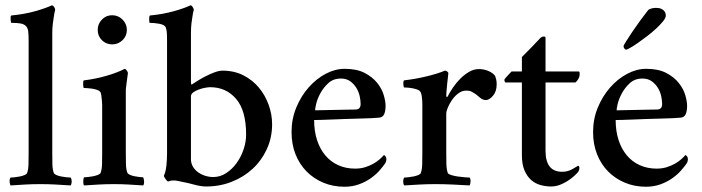

<svg xmlns="http://www.w3.org/2000/svg" viewBox="-20 -703 2673 731"><path d="M89 -549Q89 -570 87.5 -583Q86 -596 79 -603.5Q72 -611 59 -613.5Q46 -616 23 -616Q22 -616 21.5 -620Q21 -624 20.5 -629Q20 -634 20.5 -638.5Q21 -643 23 -644Q74 -649 114.5 -660.5Q155 -672 178 -683Q182 -682 186 -676.5Q190 -671 190 -666Q187 -654 185 -640Q183 -628 181 -612Q179 -596 179 -576V-122Q179 -97 179.5 -77Q180 -57 185 -44Q187 -40 195 -36.5Q203 -33 213.5 -31Q224 -29 234 -28Q244 -27 249 -27Q253 -21 253 -12Q253 -3 249 3Q219 1 191 -0.5Q163 -2 134 -2Q104 -2 77 -0.5Q50 1 20 3Q17 -3 16.5 -12Q16 -21 20 -27Q25 -27 35 -28Q45 -29 55 -31Q65 -33 73.5 -36.5Q82 -40 83 -44Q88 -57 88.5 -77Q89 -97 89 -122Z M352 -589Q352 -612 368 -628.5Q384 -645 407 -645Q430 -645 446.5 -628.5Q463 -612 463 -589Q463 -566 446.5 -550Q430 -534 407 -534Q384 -534 368 -550Q352 -566 352 -589ZM459 -123Q459 -99 459.5 -78.5Q460 -58 465 -45Q467 -41 474.5 -37.5Q482 -34 492 -32Q502 -30 511.5 -29Q521 -28 525 -28Q528 -23 528.5 -12Q529 -1 525 3Q495 1 469 -0.5Q443 -2 414 -2Q384 -2 357 -0.5Q330 1 300 3Q297 -1 297 -12Q297 -23 300 -28Q305 -28 315 -29Q325 -30 335 -32Q345 -34 353.5 -37.5Q362 -41 363 -45Q368 -58 368.5 -78Q369 -98 369 -123V-290Q369 -295 369 -303Q369 -311 368 -320Q367 -329 366 -337.5Q365 -346 363 -351Q360 -357 350.5 -360.5Q341 -364 330.5 -365.5Q320 -367 311 -367.5Q302 -368 299 -368Q297 -370 296.5 -382Q296 -394 299 -397Q342 -402 384 -414Q426 -426 455 -441Q459 -440 463 -434Q467 -428 467 -425Q467 -422 465.5 -413.5Q464 -405 463 -395Q462 -385 460.5 -375.5Q459 -366 459 -362V-320Z M780 -371Q774 -371 762 -369Q750 -367 737.5 -362.5Q725 -358 716 -351.5Q707 -345 707 -336V-97Q707 -82 714 -69.5Q721 -57 733 -48Q745 -39 760.5 -34Q776 -29 792 -29Q818 -29 840.5 -43.5Q863 -58 880 -81Q897 -104 907 -133Q917 -162 917 -191Q917 -282 879 -326.5Q841 -371 780 -371ZM827 -434Q872 -434 907 -416Q942 -398 966 -369Q990 -340 1003 -303.5Q1016 -267 1016 -230Q1016 -179 996 -135.5Q976 -92 942 -60.5Q908 -29 862.5 -11Q817 7 765 7Q745 7 719.5 0Q694 -7 677 -10Q667 -12 658 -14Q649 -16 640 -16Q629 -16 620 -12Q617 -12 610.5 -21Q604 -30 604 -34Q611 -49 613.5 -72Q616 -95 616 -120V-549Q616 -560 615.5 -574Q615 -588 611 -599Q606 -609 586.5 -612.5Q567 -616 550 -616Q549 -616 548.5 -620Q548 -624 548 -629Q548 -634 548.5 -638.5Q549 -643 551 -644Q602 -649 642.5 -660.5Q683 -672 706 -683Q710 -682 713.5 -676.5Q717 -671 718 -666Q715 -656 713 -642Q711 -631 709 -614.5Q707 -598 707 -577V-393Q707 -389 707.5 -384Q708 -379 713 -383Q719 -387 732.5 -395.5Q746 -404 762.5 -412.5Q779 -421 796.5 -427.5Q814 -434 827 -434Z M1278 -404Q1249 -404 1230 -386.5Q1211 -369 1199.5 -347.5Q1188 -326 1183.5 -306.5Q1179 -287 1180 -283Q1182 -283 1204 -283.5Q1226 -284 1252.5 -284.5Q1279 -285 1303 -285.5Q1327 -286 1333 -286Q1353 -286 1353 -307Q1353 -320 1349.5 -336.5Q1346 -353 1337 -368Q1328 -383 1313.5 -393.5Q1299 -404 1278 -404ZM1292 -441Q1338 -441 1368 -425.5Q1398 -410 1416 -387.5Q1434 -365 1441 -341Q1448 -317 1448 -300Q1448 -280 1442.5 -268Q1437 -256 1423 -255Q1413 -254 1392.5 -253Q1372 -252 1347 -251.5Q1322 -251 1295 -250Q1268 -249 1244 -248Q1220 -247 1201.5 -246.5Q1183 -246 1176 -246Q1176 -204 1187 -170Q1198 -136 1218.5 -111.5Q1239 -87 1268 -74Q1297 -61 1332 -61Q1353 -61 1370.5 -66.5Q1388 -72 1402 -80Q1416 -88 1426 -97Q1436 -106 1442 -113Q1444 -112 1447.5 -108Q1451 -104 1451 -97Q1451 -87 1445 -79Q1438 -69 1425 -54Q1412 -39 1392.5 -25Q1373 -11 1347.5 -1.5Q1322 8 1291 8Q1248 8 1211 -7.5Q1174 -23 1147 -50.5Q1120 -78 1105 -116Q1090 -154 1090 -200Q1090 -250 1108 -293.5Q1126 -337 1155 -370Q1184 -403 1220 -422Q1256 -441 1292 -441Z M1803 -440Q1823 -440 1840 -432.5Q1857 -425 1865 -414Q1867 -409 1869 -401Q1871 -393 1871 -382Q1871 -355 1857 -338.5Q1843 -322 1830 -322Q1819 -322 1809.5 -329.5Q1800 -337 1792 -344Q1784 -349 1776.5 -353.5Q1769 -358 1755 -358Q1739 -358 1725 -347.5Q1711 -337 1701 -322.5Q1691 -308 1685 -293.5Q1679 -279 1679 -270V-124Q1679 -100 1679.5 -79Q1680 -58 1685 -44Q1687 -40 1698 -36.5Q1709 -33 1723 -31Q1737 -29 1750 -28Q1763 -27 1768 -27Q1772 -21 1771.5 -12Q1771 -3 1768 3Q1737 1 1702 -0.5Q1667 -2 1638 -2Q1608 -2 1578.5 -0.5Q1549 1 1519 3Q1515 -3 1515 -12Q1515 -21 1519 -27Q1524 -27 1533.5 -28Q1543 -29 1553.5 -31Q1564 -33 1572.5 -36.5Q1581 -40 1582 -44Q1587 -58 1587.5 -78Q1588 -98 1588 -124V-291Q1588 -296 1588 -304Q1588 -312 1587.5 -321Q1587 -330 1585.5 -338.5Q1584 -347 1582 -351Q1579 -358 1570 -361.5Q1561 -365 1550 -367Q1539 -369 1530 -369.5Q1521 -370 1518 -370Q1516 -375 1515.5 -383.5Q1515 -392 1518 -397Q1561 -402 1603 -412Q1645 -422 1674 -434Q1679 -434 1683 -430.5Q1687 -427 1687 -425Q1687 -422 1685.5 -410Q1684 -398 1682.5 -383.5Q1681 -369 1680 -356Q1679 -343 1679 -338Q1679 -334 1681 -334Q1683 -334 1684 -335Q1692 -351 1704.5 -369.5Q1717 -388 1732.5 -403.5Q1748 -419 1766 -429.5Q1784 -440 1803 -440Z M2182 -431Q2186 -431 2186.5 -427.5Q2187 -424 2187 -419Q2187 -412 2182.5 -403.5Q2178 -395 2171 -389H2057V-129Q2057 -49 2120 -49Q2141 -49 2159 -59Q2177 -69 2181 -72Q2186 -70 2186 -64Q2186 -59 2184 -54Q2182 -49 2180 -47Q2176 -42 2166 -33Q2156 -24 2142.5 -15Q2129 -6 2112.5 0.5Q2096 7 2078 7Q2058 7 2038 1.5Q2018 -4 2002.5 -17.5Q1987 -31 1977 -54Q1967 -77 1967 -112V-389H1905Q1903 -389 1901.5 -393Q1900 -397 1900 -399Q1901 -402 1905 -406.5Q1909 -411 1913.5 -416Q1918 -421 1922.5 -425.5Q1927 -430 1928 -431H1967V-486Q1976 -495 1987 -506Q1998 -517 2008.5 -528Q2019 -539 2027 -547.5Q2035 -556 2039 -560Q2044 -564 2050.5 -564Q2057 -564 2057 -560V-431Z M2426 -404Q2397 -404 2378 -386.5Q2359 -369 2347.5 -347.5Q2336 -326 2331.5 -306.5Q2327 -287 2328 -283Q2330 -283 2352 -283.5Q2374 -284 2400.5 -284.5Q2427 -285 2451 -285.5Q2475 -286 2481 -286Q2501 -286 2501 -307Q2501 -320 2497.5 -336.5Q2494 -353 2485 -368Q2476 -383 2461.5 -393.5Q2447 -404 2426 -404ZM2440 -441Q2486 -441 2516 -425.5Q2546 -410 2564 -387.5Q2582 -365 2589 -341Q2596 -317 2596 -300Q2596 -280 2590.5 -268Q2585 -256 2571 -255Q2561 -254 2540.5 -253Q2520 -252 2495 -251.5Q2470 -251 2443 -250Q2416 -249 2392 -248Q2368 -247 2349.5 -246.5Q2331 -246 2324 -246Q2324 -204 2335 -170Q2346 -136 2366.5 -111.5Q2387 -87 2416 -74Q2445 -61 2480 -61Q2501 -61 2518.5 -66.5Q2536 -72 2550 -80Q2564 -88 2574 -97Q2584 -106 2590 -113Q2592 -112 2595.5 -108Q2599 -104 2599 -97Q2599 -87 2593 -79Q2586 -69 2573 -54Q2560 -39 2540.5 -25Q2521 -11 2495.5 -1.5Q2470 8 2439 8Q2396 8 2359 -7.5Q2322 -23 2295 -50.5Q2268 -78 2253 -116Q2238 -154 2238 -200Q2238 -250 2256 -293.5Q2274 -337 2303 -370Q2332 -403 2368 -422Q2404 -441 2440 -441ZM2477 -673Q2490 -673 2497.5 -669.5Q2505 -666 2509 -661Q2513 -656 2514 -651Q2515 -646 2515 -644Q2515 -635 2504.5 -622Q2494 -609 2478.5 -594.5Q2463 -580 2444 -565.5Q2425 -551 2408.5 -539.5Q2392 -528 2379.5 -521Q2367 -514 2365 -514Q2360 -514 2357 -518.5Q2354 -523 2354 -528Q2354 -530 2364 -546Q2374 -562 2388.5 -583.5Q2403 -605 2419.5 -627.5Q2436 -650 2448 -665Q2450 -667 2458 -670Q2466 -673 2477 -673Z"/></svg>

Font: Vermiglione Medium
Style: Regular
Weight: 500
Version: Version 1.000